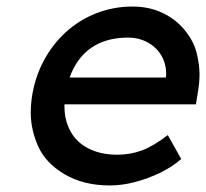

<svg xmlns="http://www.w3.org/2000/svg" viewBox="-20 -557 630 587"><path d="M316 10Q235 10 177 -24.5Q119 -59 96.5 -110Q74 -161 74 -213Q74 -234 77 -257Q86 -319 113 -370Q140 -421 181 -458.5Q222 -496 274.5 -516.5Q327 -537 385 -537Q436 -537 477 -517.5Q518 -498 545.5 -464Q573 -430 581.5 -394Q590 -358 590 -330Q590 -307 586 -282L579 -238H177Q177 -235 177 -232Q177 -197 189 -169Q206 -128 245 -106Q284 -84 339 -84Q378 -84 413.5 -97Q449 -110 493 -144L534 -71Q507 -47 470 -29Q433 -11 393 -0.5Q353 10 316 10ZM487 -320 488 -327Q488 -329 488 -331Q488 -362 473.5 -387Q459 -412 432 -427Q405 -442 371 -442Q317 -442 277 -421.5Q237 -401 213 -362Q201 -343 193 -320Z"/></svg>

Font: Lexend
Style: Italic
Weight: 400
Italic angle: -8.13011°
Designer: Bonnie Shaver-Troup, Thomas Jockin
Foundry: Lexend
Version: Version 1.007